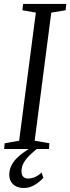

<svg xmlns="http://www.w3.org/2000/svg" viewBox="-20 -763 360 983"><path d="M1 0 4 -29.5 78 -42.5 163.5 -698.5 94.5 -710.5 98.5 -743H319.5L316 -710.5L242.5 -698.5L157.5 -42.5L233 -29.5L230.5 0ZM99 199.5Q66.5 199 47 180.5Q27.5 162 27.5 132.5Q27.5 107.5 37.2 87Q47 66.5 63.2 49.5Q79.5 32.5 100 18Q120.5 3.5 141.5 -9.5L162 -22L176 -6.5Q153 11.5 133.2 30.5Q113.5 49.5 101.8 70Q90 90.5 90 114Q90 132 98.8 141.5Q107.5 151 123.5 151Q141 151 159 143.5Q177 136 193 120L202 147Q184.5 167 158 183.5Q131.5 200 99 199.5Z"/></svg>

Font: Merriweather 60pt Light
Style: Italic
Weight: 300
Italic angle: -7.8°
Version: Version 2.101